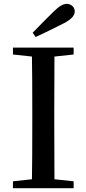

<svg xmlns="http://www.w3.org/2000/svg" viewBox="-20 -987 452 1007"><path d="M167 -793 151.4 -815.4Q224.6 -890.6 258.8 -923.8Q301.8 -966.8 329.1 -966.8Q347.7 -966.8 359.9 -955.1Q372.1 -943.4 372.1 -926.8Q372.1 -894.5 315.4 -865.2Q207 -810.5 167 -793ZM366.2 -737.3V-701.2L265.6 -690.4Q264.6 -593.8 264.6 -393.6V-342.8Q264.6 -144.5 265.6 -46.9L366.2 -36.1V0H47.9V-36.1L147.5 -46.9Q149.4 -143.6 149.4 -342.8V-393.6Q149.4 -592.8 147.5 -690.4L47.9 -701.2V-737.3Z"/></svg>

Font: GenYoMin TW TTF SemiBold
Style: Regular
Weight: 600
Version: Version 1.300